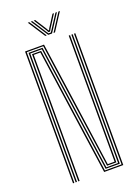

<svg xmlns="http://www.w3.org/2000/svg" viewBox="-175 -1022 794 1095"><g transform="rotate(-20 222.5 -474.5)"><path d="M70 0V-800H185L231.2 -476.8L293.5 -35H335V-479.8V-800H343V-479.8V-28H286.8L178 -793H78V0ZM86 0V-340.8V-786H171L279.8 -21H351V-479.8V-800H359V-479.8V-14H273L164.2 -779H94V-340.8V0ZM102 0V-340.8V-772H157.2L266 -7H367V-800H375V0H259L209.8 -344L150.2 -765H110V-340.8V0ZM140.8 -949H149.8L217.8 -844H208.8ZM158.8 -949H167.8L221 -866.5L231.2 -851.5H245.2L255.2 -866.5L308.8 -949H317.8L249.8 -844H226.8ZM176.8 -949H185.8L232.5 -875.8L235.2 -868H241.2L244 -875.8L290.8 -949H299.8L250.2 -871.2L243.2 -858.2H233.2L226.5 -871.2ZM326.8 -949H335.8L267.8 -844H258.8Z"/></g></svg>

Font: Big Shoulders Inline Text Thin
Style: Regular
Weight: 100
Designer: Patric King
Foundry: XO Type Co
Version: Version 2.002